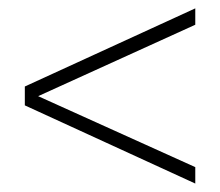

<svg xmlns="http://www.w3.org/2000/svg" viewBox="-20 -556 524 457"><path d="M39.1 -305.2V-350.1L444.8 -536.1V-497.1L70.8 -327.1L444.8 -158.2V-119.1Z"/></svg>

Font: Montserrat Ultra Light
Style: Regular
Weight: 200
Designer: Julieta Ulanovsky
Foundry: Julieta Ulanovsky
Version: Version 3.001;PS 003.001;hotconv 1.0.70;makeotf.lib2.5.58329